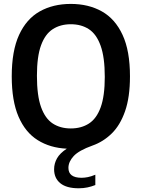

<svg xmlns="http://www.w3.org/2000/svg" viewBox="-20 -770 742 1006"><path d="M392.5 216.5Q328.5 216.5 296 190Q263.5 163.5 263.5 117Q263.5 86.5 278.8 59.5Q294 32.5 330 9Q242.5 5 177.5 -35.8Q112.5 -76.5 77 -159Q41.5 -241.5 41.5 -370Q41.5 -503.5 80 -587.2Q118.5 -671 188.2 -710.2Q258 -749.5 351 -749.5Q444 -749.5 513.8 -710.2Q583.5 -671 622.2 -587.2Q661 -503.5 661 -370Q661 -260.5 635.2 -187Q609.5 -113.5 565 -70.2Q520.5 -27 465 -7.5Q393.5 18 366 47.8Q338.5 77.5 338.5 109.5Q338.5 161.5 407.5 161.5Q423 161.5 440.5 158Q458 154.5 479.5 145.5V199.5Q459.5 207.5 438.2 212Q417 216.5 392.5 216.5ZM351 -97Q406 -97 446 -122.8Q486 -148.5 507.5 -207.8Q529 -267 529 -367Q529 -470 507.2 -530.5Q485.5 -591 445.8 -617Q406 -643 351 -643Q296.5 -643 256.5 -617.2Q216.5 -591.5 195 -532.5Q173.5 -473.5 173.5 -373Q173.5 -269.5 195 -209.2Q216.5 -149 256.2 -123Q296 -97 351 -97Z"/></svg>

Font: Encode Sans SemiCondensed SemiCondensed SemiBold
Style: Regular
Weight: 600
Width: 4
Designer: Multiple Designers
Foundry: Impallari Type
Version: Version 3.000; ttfautohint (v1.8.3) -l 8 -r 50 -G 200 -x 14 